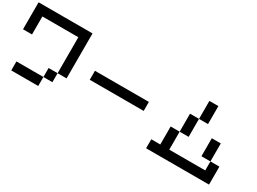

<svg xmlns="http://www.w3.org/2000/svg" viewBox="-45 -1594 3090 2312"><g transform="rotate(30 1500.0 -437.5)"><path d="M0 -500V-875H750V-250H625V-750H125V-500ZM125 0V-125H500V0ZM500 -125V-250H625V-125Z M1000 -375V-500H1750V-375Z M2000 0V-125H2125V-375H2250V-125H2750V-250H2875V0ZM2250 -625H2375V-375H2250ZM2375 -625V-875H2500V-625ZM2625 -250V-500H2750V-250Z"/></g></svg>

Font: GalmuriMono7 Regular
Style: Regular
Weight: 400
Designer: Lee Minseo (quiple)
Version: Version 2.399;hotconv 1.1.1;makeotfexe 2.6.0 DEVELOPMENT